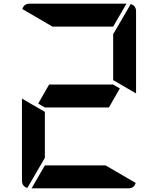

<svg xmlns="http://www.w3.org/2000/svg" viewBox="-20 -1020 856 1040"><path d="M629 -541 570 -438H223L187 -459L246 -562H593ZM688 -998Q717 -989 717 -959V-514L593 -586V-838H595ZM552 -124 715 -29Q706 0 676 0H151L223 -124ZM223 -165 128 -2Q99 -11 99 -41V-486L159 -451L165 -448L223 -414ZM264 -876 101 -971Q110 -1000 140 -1000H665L593 -876Z"/></svg>

Font: DSEG7 Modern
Style: Bold
Weight: 700
Designer: Keshikan(Twitter:@keshinomi_88pro)
Version: Version 0.46